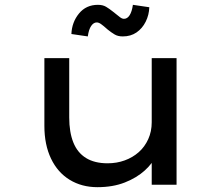

<svg xmlns="http://www.w3.org/2000/svg" viewBox="-20 -766 916 796"><path d="M384 10Q319 10 269 -20.5Q219 -51 191.5 -108.5Q164 -166 164 -244V-525H267V-279Q267 -218 284 -175.5Q301 -133 336.5 -111Q372 -89 426 -89Q464 -89 497 -101Q530 -113 555 -135Q580 -157 594.5 -189Q609 -221 609 -259V-525H712V0H609V-110L627 -122Q614 -90 580.5 -59.5Q547 -29 497.5 -9.5Q448 10 384 10ZM489 -615Q469 -615 455.5 -623Q442 -631 427 -643Q408 -660 398.5 -666.5Q389 -673 381 -673Q368 -673 358 -658.5Q348 -644 344 -615L276 -625Q278 -674 307.5 -710Q337 -746 386 -746Q406 -746 419.5 -738Q433 -730 448 -718Q468 -702 477 -695Q486 -688 494 -688Q508 -688 517.5 -703Q527 -718 531 -746L599 -736Q598 -704 584 -676Q570 -648 546 -631.5Q522 -615 489 -615Z"/></svg>

Font: Lexend Peta
Style: Regular
Weight: 400
Designer: Bonnie Shaver-Troup, Thomas Jockin
Foundry: Lexend
Version: Version 1.007